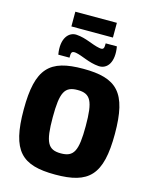

<svg xmlns="http://www.w3.org/2000/svg" viewBox="-151 -1149 998 1259"><g transform="rotate(15 348.5 -519.0)"><path d="M200 -952H482V-1052H200ZM439 -747C499 -743 540 -799 522 -903H446C446 -870 444 -857 413 -863C359 -873 315 -903 248 -908C196 -912 146 -861 165 -751H241C241 -785 242 -797 273 -793C319 -785 371 -752 439 -747ZM348 -704C120 -704 39 -626 39 -345C39 -64 120 14 348 14C576 14 658 -64 658 -345C658 -626 576 -704 348 -704ZM348 -560C436 -560 460 -515 460 -345C460 -175 436 -130 348 -130C260 -130 236 -175 236 -345C236 -515 260 -560 348 -560Z"/></g></svg>

Font: Exo 2 Extra Bold
Style: Regular
Weight: 800
Designer: Natanael Gama
Version: Version 1.001;PS 001.001;hotconv 1.0.88;makeotf.lib2.5.64775